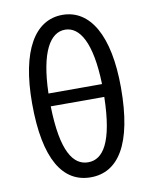

<svg xmlns="http://www.w3.org/2000/svg" viewBox="-90 -877 763 957"><g transform="rotate(-10 291.5 -398.0)"><path d="M292 13C431 13 517 -115 517 -401C517 -667 431 -809 292 -809C152 -809 67 -667 67 -401C67 -115 152 13 292 13ZM292 -63C217 -63 161 -140 156 -370H427C422 -140 367 -63 292 -63ZM156 -435C162 -647 218 -734 292 -734C366 -734 421 -647 427 -435Z"/></g></svg>

Font: Noto Sans CJK JP
Style: Regular
Weight: 400
Designer: Ryoko NISHIZUKA 西塚涼子 (kana, bopomofo & ideographs); Paul D. Hunt (Latin, Greek & Cyrillic); Sandoll Communications 산돌커뮤니
Foundry: Adobe
Version: Version 2.004;hotconv 1.0.118;makeotfexe 2.5.65603